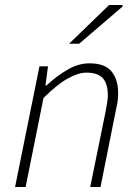

<svg xmlns="http://www.w3.org/2000/svg" viewBox="-20 -744 550 764"><path d="M40 0 137 -480H171L161 -404H165Q206 -442 249 -467Q292 -492 336 -492Q398 -492 424 -459.5Q450 -427 450 -375Q450 -357 448.5 -344Q447 -331 442 -310L380 0H339L401 -304Q405 -327 407 -339.5Q409 -352 409 -366Q409 -411 389 -433Q369 -455 323 -455Q292 -455 249.5 -431.5Q207 -408 153 -354L82 0ZM255 -570 414 -724H466L469 -719L295 -570Z"/></svg>

Font: Source Sans 3 Light
Style: Italic
Weight: 300
Italic angle: -11°
Designer: Paul D. Hunt
Foundry: Adobe
Version: Version 3.046;hotconv 1.0.118;makeotfexe 2.5.65603